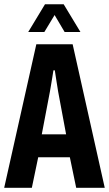

<svg xmlns="http://www.w3.org/2000/svg" viewBox="-20 -899 521 919"><path d="M0 0 153.9 -687.2H327.7L481.4 0H344.7L314.3 -146.4H162.9L132.4 0ZM180 -256.1H296.4L258.2 -461Q257.2 -467.6 255.3 -479.5Q253.4 -491.4 251 -506Q248.6 -520.6 246.5 -535Q244.4 -549.5 242.4 -562.2H235.7Q233.7 -547.3 230.3 -528.1Q227 -508.9 224.1 -490.7Q221.2 -472.5 219 -461ZM115 -745.7 195.4 -878.7H284.7L365.1 -745.7H289.4L220.8 -861.8H262.3L192.2 -745.7Z"/></svg>

Font: Archivo SemiBold ExtraCondensed
Style: Regular
Weight: 600
Width: 2
Version: Version 2.001